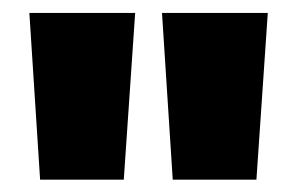

<svg xmlns="http://www.w3.org/2000/svg" viewBox="-20 -680 470 304"><path d="M194 -659.5 176 -395.5H43.5L26.5 -659.5ZM404 -659.5 386 -395.5H253.5L236.5 -659.5Z"/></svg>

Font: Anek Kannada ExtraBold
Style: Regular
Weight: 800
Version: Version 1.003